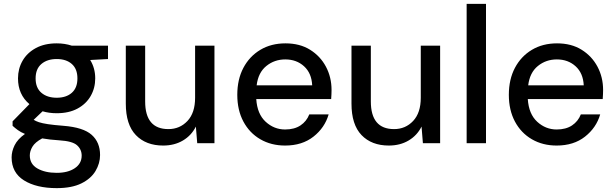

<svg xmlns="http://www.w3.org/2000/svg" viewBox="-20 -740 3179 992"><path d="M273 -155Q234 -155 200 -165L154 -121Q165 -114 181.5 -108.5Q198 -103 227.5 -98.5Q257 -94 308 -90Q410 -82 453.5 -43.5Q497 -5 497 61Q497 104 473.5 143.5Q450 183 400.5 207.5Q351 232 273 232Q168 232 104 192Q40 152 40 73Q40 42 55.5 10.5Q71 -21 109 -48Q87 -57 72 -68Q57 -79 45 -90V-113L132 -202Q73 -252 73 -335Q73 -385 96.5 -426Q120 -467 165 -491.5Q210 -516 273 -516Q315 -516 351 -504H538V-435L446 -430Q472 -388 472 -335Q472 -285 448.5 -244Q425 -203 380.5 -179Q336 -155 273 -155ZM273 -235Q322 -235 351 -260.5Q380 -286 380 -335Q380 -384 351 -409.5Q322 -435 273 -435Q224 -435 194 -409.5Q164 -384 164 -335Q164 -286 194 -260.5Q224 -235 273 -235ZM134 63Q134 108 173.5 130.5Q213 153 273 153Q331 153 366.5 129Q402 105 402 64Q402 32 378 10.5Q354 -11 286 -15Q237 -18 198 -25Q161 -5 147.5 18Q134 41 134 63Z M823 12Q734 12 682 -42Q630 -96 630 -205V-504H730V-216Q730 -73 850 -73Q909 -73 948.5 -115Q988 -157 988 -235V-504H1088V0H999L992 -86Q969 -40 925 -14Q881 12 823 12Z M1453 12Q1381 12 1325 -20.5Q1269 -53 1237.5 -112Q1206 -171 1206 -250Q1206 -330 1237.5 -389.5Q1269 -449 1325 -482.5Q1381 -516 1455 -516Q1529 -516 1582 -483Q1635 -450 1664 -395.5Q1693 -341 1693 -275Q1693 -265 1692.5 -253.5Q1692 -242 1691 -228H1304Q1309 -151 1352.5 -111Q1396 -71 1453 -71Q1501 -71 1532.5 -92Q1564 -113 1578 -149H1678Q1658 -80 1599.5 -34Q1541 12 1453 12ZM1454 -433Q1398 -433 1356 -399Q1314 -365 1306 -299H1593Q1590 -362 1551 -397.5Q1512 -433 1454 -433Z M1989 12Q1900 12 1848 -42Q1796 -96 1796 -205V-504H1896V-216Q1896 -73 2016 -73Q2075 -73 2114.5 -115Q2154 -157 2154 -235V-504H2254V0H2165L2158 -86Q2135 -40 2091 -14Q2047 12 1989 12Z M2391 0V-720H2491V0Z M2856 12Q2784 12 2728 -20.5Q2672 -53 2640.5 -112Q2609 -171 2609 -250Q2609 -330 2640.5 -389.5Q2672 -449 2728 -482.5Q2784 -516 2858 -516Q2932 -516 2985 -483Q3038 -450 3067 -395.5Q3096 -341 3096 -275Q3096 -265 3095.5 -253.5Q3095 -242 3094 -228H2707Q2712 -151 2755.5 -111Q2799 -71 2856 -71Q2904 -71 2935.5 -92Q2967 -113 2981 -149H3081Q3061 -80 3002.5 -34Q2944 12 2856 12ZM2857 -433Q2801 -433 2759 -399Q2717 -365 2709 -299H2996Q2993 -362 2954 -397.5Q2915 -433 2857 -433Z"/></svg>

Font: DM Sans Medium
Style: Regular
Weight: 500
Designer: Colophon Foundry, Jonny Pinhorn
Foundry: Colophon Foundry
Version: Version 4.004; ttfautohint (v1.8.4.7-5d5b)